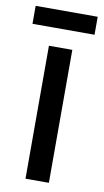

<svg xmlns="http://www.w3.org/2000/svg" viewBox="-97 -728 414 768"><g transform="rotate(10 110.0 -344.0)"><path d="M159 0H64V-540H159ZM236 -688V-615H-16V-688Z"/></g></svg>

Font: Noto Sans Gurmukhi ExtraCondensed Medium
Style: Regular
Weight: 500
Width: 2
Designer: Jelle Bosma - Monotype Design Team
Foundry: Monotype Imaging Inc.
Version: Version 2.004; ttfautohint (v1.8.4.7-5d5b)